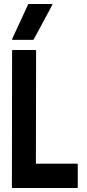

<svg xmlns="http://www.w3.org/2000/svg" viewBox="-20 -948 437 968"><path d="M44 0Q40 0 40 -5L41 -691Q41 -696 46 -696H157Q162 -696 162 -691L161 -123H367Q372 -123 372 -118V-5Q372 0 367 0ZM45 -747Q40 -747 41 -751L121 -924Q122 -928 126 -928H240Q246 -928 244 -924L151 -751Q149 -747 145 -747Z"/></svg>

Font: Staatliches
Style: Regular
Weight: 400
Designer: Brian LaRossa & Erica Carras
Foundry: Type Brut Foundry
Version: Version 1.000; ttfautohint (v1.8.2) -l 8 -r 50 -G 200 -x 14 